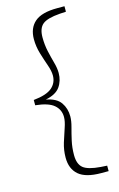

<svg xmlns="http://www.w3.org/2000/svg" viewBox="-132 -769 609 983"><g transform="rotate(-15 173.0 -278.0)"><path d="M40 -264V-292Q109 -299 138 -324Q167 -349 167 -388Q167 -412 155.5 -444.5Q144 -477 132.5 -515Q121 -553 121 -592Q121 -651 158 -683Q195 -715 277 -715H316V-686L283 -684Q216 -679 191 -658.5Q166 -638 166 -590Q166 -550 174 -514.5Q182 -479 190.5 -448.5Q199 -418 199 -393Q199 -351 177 -320Q155 -289 100 -278Q155 -268 177 -236.5Q199 -205 199 -163Q199 -139 190.5 -108Q182 -77 174 -41.5Q166 -6 166 34Q166 82 191 102.5Q216 123 283 128L316 130V159H277Q195 159 158 127Q121 95 121 36Q121 -4 132.5 -41.5Q144 -79 155.5 -112Q167 -145 167 -168Q167 -207 138 -232Q109 -257 40 -264Z"/></g></svg>

Font: Source Serif Pro Light
Style: Regular
Weight: 300
Designer: Frank Grießhammer
Foundry: Adobe Systems Incorporated
Version: Version 3.001;hotconv 1.0.111;makeotfexe 2.5.65597